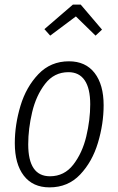

<svg xmlns="http://www.w3.org/2000/svg" viewBox="-20 -799 512 830"><path d="M44 -180Q44 -260 68.5 -341.5Q93 -423 146 -478.5Q199 -534 278 -534Q350 -534 389 -483.5Q428 -433 428 -344Q428 -264 403.5 -182Q379 -100 326.5 -44.5Q274 11 194 11Q122 11 83 -39.5Q44 -90 44 -180ZM370 -348Q370 -417 346 -452Q322 -487 276 -487Q214 -487 175 -436.5Q136 -386 119 -314Q102 -242 102 -175Q102 -37 196 -37Q258 -37 297 -87.5Q336 -138 353 -209.5Q370 -281 370 -348ZM197 -645 172 -673 295 -779H329L421 -671L393 -645L308 -728Z"/></svg>

Font: Fira Sans Extra Condensed Light
Style: Italic
Weight: 300
Width: 3
Italic angle: -8°
Designer: Carrois Corporate & Edenspiekermann AG
Foundry: Carrois Corporate GbR & Edenspiekermann AG
Version: Version 4.203